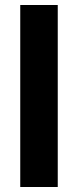

<svg xmlns="http://www.w3.org/2000/svg" viewBox="-20 -748 314 768"><path d="M61 -728H211V0H61Z"/></svg>

Font: Murecho SemiBold
Style: Regular
Weight: 600
Designer: Neil Summerour
Foundry: Positype
Version: Version 1.010; ttfautohint (v1.8.3)